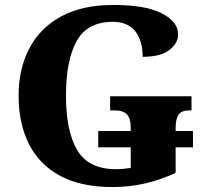

<svg xmlns="http://www.w3.org/2000/svg" viewBox="-20 -744 832 774"><path d="M433 10Q305 10 221 -36Q137 -82 96 -164.5Q55 -247 55 -358Q55 -466 98 -548.5Q141 -631 226 -677.5Q311 -724 437 -724Q567 -724 632.5 -690Q698 -656 698 -606Q698 -570 663 -542.5Q628 -515 555 -515Q555 -582 524.5 -619Q494 -656 435 -656Q332 -656 289 -578.5Q246 -501 246 -358Q246 -215 291.5 -138.5Q337 -62 447 -62Q476 -62 507 -67V-150H376V-216H507V-231Q507 -266 492 -282.5Q477 -299 441 -299H424V-356H752V-299H744Q712 -299 700 -282Q688 -265 688 -227V-216H758V-150H688V-47Q627 -19 564.5 -4.5Q502 10 433 10Z"/></svg>

Font: Noto Serif ExtraBold
Style: Regular
Weight: 800
Designer: Monotype Design Team
Foundry: Monotype Imaging Inc.
Version: Version 2.014